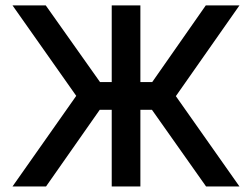

<svg xmlns="http://www.w3.org/2000/svg" viewBox="-20 -670 905 690"><path d="M381.5 -650.5H484.5V-375H527L719.5 -650.5H840.5L612 -324.5L840.5 0H720.5L526 -275.5H484.5V0H381.5V-275.5H338.5L145.5 0H25L254 -325.5L25 -650.5H144.5L339.5 -375H381.5Z"/></svg>

Font: Overused Grotesk Medium
Style: Regular
Weight: 525
Version: Version 0.004